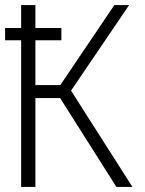

<svg xmlns="http://www.w3.org/2000/svg" viewBox="-20 -734 570 754"><path d="M63 0H119V-349H216L437 0H500L259 -378L487 -714H429L217 -400H119V-576H221V-624H119V-714H63V-624H0V-576H63Z"/></svg>

Font: Noto Sans Mono Condensed Light
Style: Regular
Weight: 300
Width: 3
Designer: Monotype Design Team
Foundry: Monotype Imaging Inc.
Version: Version 2.014